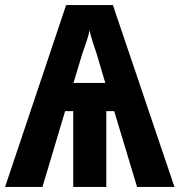

<svg xmlns="http://www.w3.org/2000/svg" viewBox="-22 -735 706 755"><path d="M422 -715 664 0H517L427 -298H396V0H266V-298H234L145 0H-2L238 -715ZM330 -616Q327 -597 317.5 -569.5Q308 -542 302 -525L267 -409H392L357 -527Q351 -544 342.5 -570.5Q334 -597 330 -616Z"/></svg>

Font: Noto Sans Condensed
Style: Bold
Weight: 700
Width: 3
Designer: Monotype Design Team
Foundry: Monotype Imaging Inc.
Version: Version 2.013; ttfautohint (v1.8.4.7-5d5b)